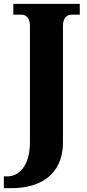

<svg xmlns="http://www.w3.org/2000/svg" viewBox="-42 -734 450 994"><path d="M-22 240H20C151 240 284 182 284 1V-601C284 -643 307 -658 328 -658H371V-714H27V-658H70C90 -658 113 -643 113 -603V2C113 133 49 179 -2 179H-22Z"/></svg>

Font: Noto Serif Devanagari SemiCondensed ExtraBold
Style: Regular
Weight: 800
Width: 4
Designer: Universal Thirst, Indian Type Foundry and the Monotype Design Team
Foundry: Monotype Imaging Inc.
Version: Version 2.004